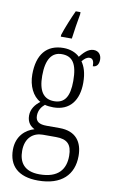

<svg xmlns="http://www.w3.org/2000/svg" viewBox="-107 -820 660 1115"><g transform="rotate(10 223.0 -263.0)"><path d="M186 -616V-606H251C257 -655 266 -708 274 -753V-766H246C227 -725 199 -658 186 -616ZM200 240C339 240 408 169 408 59C408 -22 369 -82 271 -82H194C152 -82 129 -95 129 -130C129 -163 146 -185 164 -200C175 -196 200 -194 214 -194C312 -194 361 -262 361 -364C361 -424 347 -460 329 -486C345 -505 357 -514 373 -514C392 -514 399 -497 399 -469C423 -469 434 -488 434 -514C434 -540 419 -563 388 -563C352 -563 326 -529 309 -509C289 -529 255 -544 214 -544C114 -544 61 -479 61 -361C61 -295 89 -236 135 -212C107 -191 84 -162 84 -123C84 -82 106 -61 129 -50C79 -36 26 7 26 89C26 182 82 240 200 240ZM212 -230C150 -230 119 -274 119 -364C119 -462 152 -507 210 -507C273 -507 302 -466 302 -365C302 -272 274 -230 212 -230ZM202 203C110 203 80 151 80 86C80 8 127 -27 182 -27H260C326 -27 354 0 354 68C354 146 314 203 202 203Z"/></g></svg>

Font: Noto Serif Devanagari Condensed Light
Style: Regular
Weight: 300
Width: 3
Designer: Universal Thirst, Indian Type Foundry and the Monotype Design Team
Foundry: Monotype Imaging Inc.
Version: Version 2.004